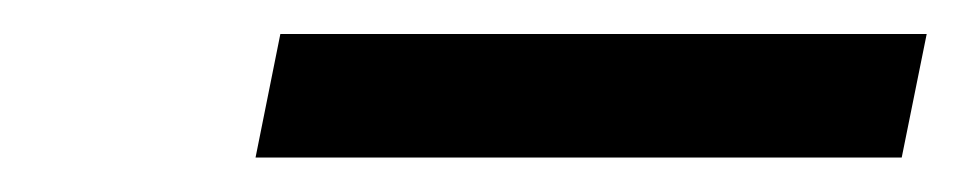

<svg xmlns="http://www.w3.org/2000/svg" viewBox="-20 -832 565 113"><path d="M145 -812H525.4L510.7 -739.3H130.4Z"/></svg>

Font: Reddit Sans Vanilla SemiBold
Style: Italic
Weight: 600
Italic angle: -11.25°
Designer: Stephen Hutchings
Version: Version 1.013